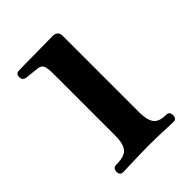

<svg xmlns="http://www.w3.org/2000/svg" viewBox="-148 -547 621 621"><g transform="rotate(-45 162.5 -236.5)"><path d="M52 0Q36 0 36 -16Q36 -33 52 -33Q90 -33 103 -49Q116 -65 116 -101V-385Q116 -413 110.5 -422.5Q105 -432 91 -433Q84 -434 67.5 -435.5Q51 -437 44 -438Q30 -441 30 -455Q30 -471 45 -471Q48 -471 70 -471.5Q92 -472 119.5 -472Q147 -472 170 -472.5Q193 -473 199 -473Q224 -473 224 -450V-101Q224 -65 236 -49Q248 -33 280 -33Q295 -33 295 -16Q295 0 280 0Q273 0 253 -1Q233 -2 210 -2.5Q187 -3 169 -3Q152 -3 127 -2.5Q102 -2 80.5 -1Q59 0 52 0Z"/></g></svg>

Font: Zen Old Mincho Black
Style: Regular
Weight: 900
Designer: Yoshimichi Ohira
Foundry: Positype
Version: Version 1.001